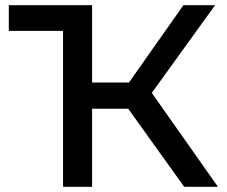

<svg xmlns="http://www.w3.org/2000/svg" viewBox="-20 -720 875 740"><path d="M687 -700 477 -402H335V-700H14V-601H223V0H335V-301H474L690 0H820L565 -362L809 -700Z"/></svg>

Font: Montserrat-Alt1 SemBd
Style: Regular
Weight: 600
Designer: Differentunic
Foundry: Differentunic
Version: Version 7.222